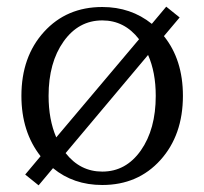

<svg xmlns="http://www.w3.org/2000/svg" viewBox="-20 -537 610 573"><path d="M476.1 -517.1 516.1 -484.9 469.2 -429.2Q525.9 -358.9 525.9 -251Q525.9 -133.8 458.7 -59.3Q391.6 15.1 285.2 15.1Q199.2 15.1 138.2 -35.2L95.2 16.1L55.2 -16.1L101.1 -70.8Q43.9 -143.6 43.9 -251Q43.9 -367.7 111.3 -441.9Q178.7 -516.1 285.2 -516.1Q370.6 -516.1 433.1 -465.8ZM125 -251Q125 -180.2 147.9 -127L395 -419.9Q351.6 -476.1 285.2 -476.1Q214.4 -476.1 169.7 -413.1Q125 -350.1 125 -251ZM175.8 -80.1Q219.2 -24.9 285.2 -24.9Q356 -24.9 400.4 -88.1Q444.8 -151.4 444.8 -251Q444.8 -321.3 421.9 -373Z"/></svg>

Font: LT Superior Serif
Style: Regular
Weight: 400
Designer: Daniel Lyons
Foundry: LyonsType
Version: Version 2.120;FEAKit 1.0